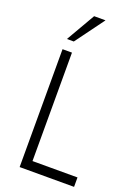

<svg xmlns="http://www.w3.org/2000/svg" viewBox="-183 -1074 824 1148"><g transform="rotate(20 229.0 -500.0)"><path d="M280 -1000 145 -816.2H101.2L207.5 -1000ZM157.5 -60H443.8V0H97.5V-750H157.5Z"/></g></svg>

Font: Now Light
Style: Regular
Weight: 300
Designer: Alfredo Marco Pradil
Foundry: Alfredo Marco Pradil
Version: Version 1.002;PS 001.002;hotconv 1.0.88;makeotf.lib2.5.64775